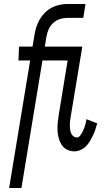

<svg xmlns="http://www.w3.org/2000/svg" viewBox="-20 -755 540 968"><path d="M26 193 132 -450H73L76 -520H144L154 -580Q157 -600 163.5 -620Q170 -640 181 -658.5Q192 -677 208 -692.5Q224 -708 243 -717.5Q262 -727 282 -731Q302 -735 322 -735H411L400 -665H321Q302 -665 282.5 -659Q263 -653 248 -639Q233 -625 225 -606.5Q217 -588 214 -569L206 -520H395L336 -164Q334 -154 333 -143.5Q332 -133 332 -123Q332 -113 333.5 -102.5Q335 -92 338.5 -83.5Q342 -75 349.5 -68.5Q357 -62 368 -62Q376 -62 382.5 -69.5Q389 -77 393.5 -85.5Q398 -94 401.5 -102.5Q405 -111 408 -119.5Q411 -128 413 -137Q415 -146 416 -154L470 -133Q466 -118 461 -102.5Q456 -87 449 -72.5Q442 -58 433.5 -43.5Q425 -29 413.5 -17.5Q402 -6 386.5 1Q371 8 355 8Q335 8 318 -0.5Q301 -9 291 -24.5Q281 -40 276 -58.5Q271 -77 270 -96.5Q269 -116 271 -136Q273 -156 276 -175L321 -450H194L88 193Z"/></svg>

Font: Iosevka Algr
Style: Italic
Weight: 400
Italic angle: -9°
Monospace: yes
Designer: Belleve Invis
Foundry: Belleve Invis
Version: Version 26.0.2; ttfautohint (v1.8.3)